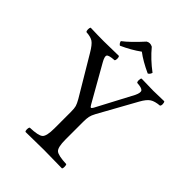

<svg xmlns="http://www.w3.org/2000/svg" viewBox="-233 -926 1040 1040"><g transform="rotate(45 287.5 -406.0)"><path d="M312 -808.1Q356 -754.9 415 -710.9Q410.2 -694.8 398.9 -689.9Q334 -719.7 293 -751Q246.1 -716.8 186 -689.9Q174.8 -696.8 171.9 -710.9Q212.9 -741.7 272.9 -808.1Q291 -819.3 312 -808.1ZM336.9 -122.1Q336.9 -62 354 -47.6Q371.1 -33.2 434.1 -30.8Q438 -25.9 438 -13.9Q438 -2 434.1 2Q334 0 294.9 0Q252.9 0 154.8 2Q149.9 -2 149.9 -13.9Q149.9 -25.9 154.8 -30.8Q217.8 -32.7 234.9 -47.4Q252 -62 252 -122.1V-249Q252 -275.9 248 -289.6Q244.1 -303.2 231 -326.2L99.6 -546.9Q75.2 -588.4 57.6 -600.1Q40 -611.8 5.9 -613.8Q1 -618.7 1 -630.4Q1 -642.1 4.9 -647Q64.9 -645 106.9 -645Q148.9 -645 221.2 -647Q226.1 -642.1 226.1 -630.1Q226.1 -618.2 221.2 -613.8Q179.7 -611.3 173.1 -601.1Q166.5 -590.8 185.1 -558.6L301.3 -354Q308.1 -341.8 312.5 -341.3Q316.9 -340.8 323.2 -352.1L433.6 -561Q447.8 -591.3 439 -601.6Q430.2 -611.8 395 -613.8Q390.1 -617.7 390.1 -629.9Q390.1 -642.1 395 -647Q459 -645 486.1 -645Q513.2 -645 568.8 -647Q573.7 -642.1 574 -630.1Q574.2 -618.2 568.8 -613.8Q532.7 -610.8 513.4 -598.4Q494.1 -585.9 474.1 -549.8L354.5 -334Q343.3 -313.5 340.1 -298.1Q336.9 -282.7 336.9 -257.8Z"/></g></svg>

Font: Linux Libertine O
Style: Regular
Weight: 400
Designer: Philipp H. Poll
Foundry: Philipp H. Poll
Version: Version 5.3.0